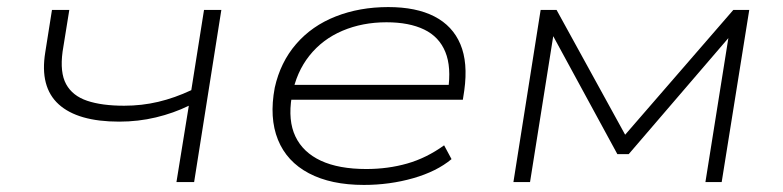

<svg xmlns="http://www.w3.org/2000/svg" viewBox="-20 -515 2214 543"><path d="M479 0 514 -216Q471 -195 421 -183Q371 -171 317 -171Q200 -171 146 -220Q92 -269 108 -367L127 -487H176L157 -369Q149 -310 167 -277Q185 -244 226.5 -230Q268 -216 331 -216Q381 -216 427.5 -227Q474 -238 521 -260L557 -487H606L529 0Z M1009 8Q916 8 853.5 -25Q791 -58 766 -120Q741 -182 757 -267Q773 -339 817.5 -390.5Q862 -442 929.5 -468.5Q997 -495 1078 -495Q1157 -495 1208.5 -468.5Q1260 -442 1282 -390Q1304 -338 1293 -259L1289 -233H783L789 -275H1273L1247 -259Q1257 -325 1239.5 -368Q1222 -411 1179.5 -431.5Q1137 -452 1073 -452Q1005 -452 948.5 -428Q892 -404 855 -357.5Q818 -311 806 -246L805 -241Q794 -174 815.5 -129Q837 -84 887.5 -60.5Q938 -37 1016 -37Q1077 -37 1131.5 -52.5Q1186 -68 1236 -104L1257 -65Q1215 -30 1148.5 -11Q1082 8 1009 8Z M1432 0 1509 -487H1554L1748 -134L2054 -487H2099L2021 0H1975L2044 -433H2062L1758 -79H1726L1533 -434H1548L1479 0Z"/></svg>

Font: Nunito Sans 10pt Expanded ExtraLight
Style: Italic
Weight: 250
Width: 7
Italic angle: -9°
Designer: Vernon Adams
Foundry: Vernon Adams
Version: Version 3.101;gftools[0.9.27]